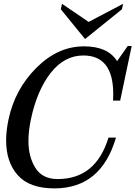

<svg xmlns="http://www.w3.org/2000/svg" viewBox="-20 -993 723 1025"><path d="M270.5 12.7Q137.7 12.7 75.2 -57.4Q12.7 -127.4 12.7 -243.2Q12.7 -294.4 25.4 -355Q59.1 -515.6 173.8 -630.6Q288.6 -745.6 428.2 -745.6Q556.2 -745.6 605 -666.5L662.1 -747.6H683.1L621.6 -456.1H583.5Q584.5 -474.1 584.5 -491.2Q584.5 -696.8 424.8 -696.8Q323.7 -696.8 250.7 -603.8Q177.7 -510.7 145 -356Q131.8 -293 131.8 -239.7Q131.8 -156.7 168.9 -96.9Q206.1 -37.1 287.6 -37.1Q491.7 -37.1 559.1 -258.3H599.1Q520 12.7 270.5 12.7ZM434.1 -784.7 304.7 -943.4 311 -972.7 453.1 -876 637.2 -972.7 630.9 -943.4Z"/></svg>

Font: Munson
Style: Italic
Weight: 400
Italic angle: -12°
Designer: Paul James MIller
Foundry: High-Logic / Made with FontCreator
Version: Version 2.10;May 5, 2019;FontCreator 11.5.0.2430 64-bit